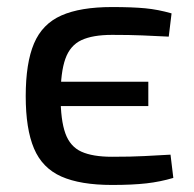

<svg xmlns="http://www.w3.org/2000/svg" viewBox="-20 -515 552 545"><path d="M298 -495Q355 -495 392 -491.5Q429 -488 467 -477L459 -411Q419 -413 384 -414.5Q349 -416 298 -416Q243 -416 211 -401Q179 -386 165.5 -348Q152 -310 152 -242Q152 -174 165.5 -136.5Q179 -99 211 -84.5Q243 -70 298 -70Q353 -70 390 -72Q427 -74 464 -76L472 -10Q435 1 395.5 5.5Q356 10 298 10Q208 10 154 -14Q100 -38 76.5 -93.5Q53 -149 53 -242Q53 -336 76.5 -391.5Q100 -447 154 -471Q208 -495 298 -495ZM81 -283H401V-214H81Z"/></svg>

Font: Exo 2 Medium
Style: Regular
Weight: 500
Designer: Natanael Gama
Foundry: Natanael Gama
Version: Version 2.010